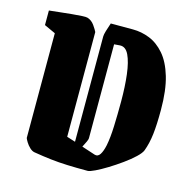

<svg xmlns="http://www.w3.org/2000/svg" viewBox="-97 -719 816 827"><g transform="rotate(15 311.5 -305.5)"><path d="M25 -545V-610Q45 -612 71.5 -615Q98 -618 124 -620.5Q150 -623 169 -624Q188 -625 194 -623Q213 -617 225.5 -599Q238 -581 242 -572V-105L280 -93V-563Q280 -571 285 -588Q290 -605 297 -625H396Q434 -625 470.5 -610.5Q507 -596 537 -561.5Q567 -527 584.5 -468Q602 -409 602 -321Q602 -255 597 -212.5Q592 -170 579 -135Q574 -122 554 -103Q534 -84 505.5 -63.5Q477 -43 448.5 -25.5Q420 -8 397 3Q374 14 365 14Q313 14 274 12.5Q235 11 200 7Q165 3 123 -4Q112 -6 101.5 -16Q91 -26 84 -37.5Q77 -49 75 -55V-522ZM377 -61Q391 -57 400.5 -71.5Q410 -86 416 -114Q423 -149 425 -201Q427 -253 427 -312Q427 -379 420.5 -432Q414 -485 399.5 -515.5Q385 -546 359 -544L334 -542V-123Q334 -118 329 -107Q324 -96 316 -81Z"/></g></svg>

Font: Grenze Gotisch Black
Style: Regular
Weight: 900
Designer: Renata Polastri
Foundry: Omnibus-Type
Version: Version 1.001